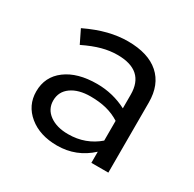

<svg xmlns="http://www.w3.org/2000/svg" viewBox="-98 -814 604 598"><g transform="rotate(30 204.0 -515.0)"><path d="M173 -319Q111 -319 72 -351Q33 -383 33 -433Q33 -486 74.5 -517Q116 -548 186 -548Q243 -548 293 -522V-571Q293 -658 196 -658Q169 -658 141 -650.5Q113 -643 78 -626L55 -673Q97 -693 133 -702Q169 -711 203 -711Q276 -711 315 -676.5Q354 -642 354 -578V-326H293V-366Q242 -319 173 -319ZM185 -367Q217 -367 244 -377Q271 -387 293 -406V-477Q271 -491 245.5 -497.5Q220 -504 188 -504Q145 -504 119 -485.5Q93 -467 93 -435Q93 -404 118.5 -385.5Q144 -367 185 -367Z"/></g></svg>

Font: Red Hat Text VF
Style: Regular
Weight: 400
Designer: Pentagram, MCKL
Foundry: Pentagram, MCKL
Version: Version 1.023